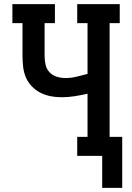

<svg xmlns="http://www.w3.org/2000/svg" viewBox="-20 -755 640 930"><path d="M475 155V0H354V-92H404V-301Q373 -294 341.5 -289Q310 -284 278 -284Q251 -284 225 -289Q199 -294 175.5 -306Q152 -318 133.5 -337.5Q115 -357 105 -381Q95 -405 92 -431.5Q89 -458 89 -485V-643H40V-735H246V-643H196V-485Q196 -464 200.5 -442.5Q205 -421 219.5 -405.5Q234 -390 254.5 -383.5Q275 -377 297 -377Q324 -377 350.5 -383.5Q377 -390 404 -397V-643H354V-735H560V-643H511V-92H572V155Z"/></svg>

Font: Iosevka Slab Semibold Extended
Style: Regular
Weight: 600
Width: 7
Monospace: yes
Designer: Belleve Invis
Foundry: Belleve Invis
Version: Version 11.1.0; ttfautohint (v1.8.3)